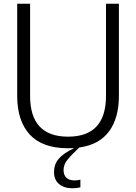

<svg xmlns="http://www.w3.org/2000/svg" viewBox="-20 -783 729 1027"><path d="M547 -763H616V-270Q616 -152 563.5 -80.5Q511 -9 404 6Q357 50 338.5 74.5Q320 99 320 127Q320 153 335 167.5Q350 182 378 182Q394 182 410 178V219Q390 224 367 224Q323 224 296 201.5Q269 179 269 137Q269 96 294 66.5Q319 37 373 11V9Q364 10 344 10Q207 10 139.5 -63Q72 -136 72 -270V-763H141V-270Q141 -52 344 -52Q547 -52 547 -270Z"/></svg>

Font: Open Sauce Sans Light
Style: Regular
Weight: 300
Designer: Alfredo Marco Pradil
Foundry: Creative Sauce Fz LLC
Version: Version 1.477